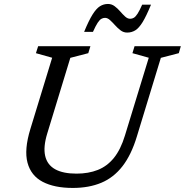

<svg xmlns="http://www.w3.org/2000/svg" viewBox="-20 -916 911 946"><path d="M213 -259Q192.5 -192.5 202.5 -148.2Q212.5 -104 251.5 -82.2Q290.5 -60.5 357 -60.5Q416 -60.5 462 -78.8Q508 -97 541.2 -138Q574.5 -179 595.5 -248L713 -631.5L632.5 -654L643 -688.5H871L861 -654L772.5 -631L654.5 -244Q627 -153 583.5 -97Q540 -41 479.2 -15.5Q418.5 10 338.5 10Q248 10 190.2 -20.2Q132.5 -50.5 115.5 -114.5Q98.5 -178.5 129.5 -280L237 -631.5L157 -654L168 -688.5H425.5L415 -654L326.5 -631ZM724 -893Q701 -837 682.8 -807.2Q664.5 -777.5 646.5 -766.5Q628.5 -755.5 606.5 -755.5Q588.5 -755.5 574 -766.5Q559.5 -777.5 546.8 -791.8Q534 -806 522 -817Q510 -828 497.5 -828Q488 -828 479.5 -823.2Q471 -818.5 461.2 -803.8Q451.5 -789 438 -759H394.5Q417.5 -815 436 -844.5Q454.5 -874 472.5 -885.2Q490.5 -896.5 512 -896.5Q530 -896.5 544.8 -885.5Q559.5 -874.5 572 -860Q584.5 -845.5 596.5 -834.5Q608.5 -823.5 621.5 -823.5Q631 -823.5 639.5 -828.5Q648 -833.5 657.8 -848.5Q667.5 -863.5 680.5 -893Z"/></svg>

Font: Newsreader 12pt
Style: Italic
Weight: 400
Italic angle: -17°
Version: Version 1.003